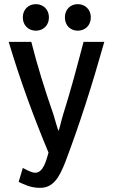

<svg xmlns="http://www.w3.org/2000/svg" viewBox="-20 -735 548 926"><path d="M483 -533C425 -327 363 -132 294 49C264 125 235 171 173 171C125 171 91 152 70 142L90 75C116 88 133 98 150 98C189 98 203 39 214 1C144 -166 77 -348 22 -533H131C159 -422 196 -302 238 -182C248 -149 256 -118 262 -104C266 -108 275 -152 284 -181C321 -298 350 -408 383 -533ZM216 -651C216 -612 188 -587 153 -587C118 -587 90 -612 90 -651C90 -690 118 -715 153 -715C188 -715 216 -690 216 -651ZM418 -651C418 -612 390 -587 355 -587C320 -587 293 -612 293 -651C293 -690 320 -715 355 -715C390 -715 418 -690 418 -651Z"/></svg>

Font: Repo Medium
Style: Regular
Weight: 500
Designer: Stefan Peev
Foundry: Context Ltd
Version: Version 1.502